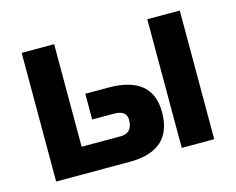

<svg xmlns="http://www.w3.org/2000/svg" viewBox="-78 -626 908 739"><g transform="rotate(-15 376.0 -256.5)"><path d="M561.5 0V-512.7H690.9V0ZM190.4 -512.7V-104H345.7Q393.6 -104 393.6 -157.2Q393.6 -194.8 343.8 -194.8H256.8V-297.4H348.1Q523.9 -297.4 523.9 -152.8Q523.9 0 354 0H61V-512.7Z"/></g></svg>

Font: SansationBold
Style: Bold
Weight: 700
Designer: Bernd Montag
Version: Version 1.301